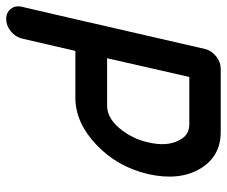

<svg xmlns="http://www.w3.org/2000/svg" viewBox="-80 -632 716 605"><g transform="rotate(90 277.5 -330.0)"><path d="M391 -668Q469 -668 507.5 -602.5Q546 -537 524 -439Q501 -342 432 -276.5Q363 -211 286 -210H136L97 -42Q92 -21 74 -6.5Q56 8 35.5 8Q15 8 3.5 -6.5Q-8 -21 -3 -42L46 -253Q46 -256 47 -259.5Q48 -263 49 -267L130 -619Q135 -639 153 -653.5Q171 -668 192 -668ZM424 -439Q438 -498 418 -536Q402 -569 368 -569H218L159 -310H309Q347 -310 380 -349.5Q413 -389 424 -439Z"/></g></svg>

Font: Brass Mono
Style: Bold Italic
Weight: 700
Italic angle: -13°
Monospace: yes
Version: Version 1.000; ttfautohint (v1.8.3) -l 8 -r 50 -G 200 -x 14 